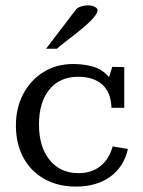

<svg xmlns="http://www.w3.org/2000/svg" viewBox="-20 -685 534 719"><path d="M264.6 13.7Q196.8 13.7 146 -14.9Q95.2 -43.5 67.4 -95Q39.6 -146.5 39.6 -215.3Q39.6 -280.8 66.9 -332.8Q94.2 -384.8 142.6 -415Q190.9 -445.3 254.4 -445.3Q293.9 -445.3 329.3 -435.1Q364.7 -424.8 388.2 -396L400.4 -434.6Q402.8 -434.6 412.8 -434.3Q422.9 -434.1 432.9 -434.1Q442.9 -434.1 445.3 -433.6V-281.2H397.5Q395.5 -339.8 362.5 -368.7Q329.6 -397.5 272.9 -397.5Q203.6 -397.5 164.8 -349.6Q126 -301.8 126 -218.8Q126 -134.8 166 -85.7Q206.1 -36.6 273.9 -36.6Q322.8 -36.6 355.7 -62.7Q388.7 -88.9 401.9 -136.7L459 -127Q443.8 -60.1 392.8 -23.2Q341.8 13.7 264.6 13.7ZM152.3 -502.4 264.6 -649.4Q270 -656.2 283 -660.6Q295.9 -665 309.1 -665Q318.8 -665 327.1 -662.6Q335.4 -660.2 340.3 -656Q345.2 -651.9 345.2 -646.5Q344.2 -635.3 332.5 -621.1Q320.8 -606.9 302.7 -591.1Q284.7 -575.2 264.4 -559.3Q244.1 -543.5 225.1 -528.8Q206.1 -514.2 192.9 -502.4Z"/></svg>

Font: Kameron
Style: Regular
Weight: 400
Designer: Vernon Adams
Foundry: Vernon Adams
Version: Version 1.100